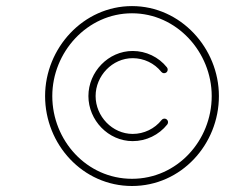

<svg xmlns="http://www.w3.org/2000/svg" viewBox="-20 -608 781 640"><path d="M535.6 -210.1C530.4 -214.2 522.9 -213.3 518.8 -208.1C495.5 -178.7 459.8 -161.6 422.4 -161.6C354.2 -161.6 298.7 -220.4 298.7 -287.8C298.7 -355.2 354.2 -414.1 422.4 -414.1C459.3 -414.1 494.7 -397.4 517.7 -368.5C521.8 -363.3 529.4 -362.4 534.6 -366.5C539.7 -370.7 540.6 -378.2 536.5 -383.4C536.5 -383.4 536.5 -383.4 536.5 -383.4C508.9 -418 466.6 -438.1 422.4 -438.1C341 -438.1 274.7 -368.4 274.7 -287.8C274.7 -207.2 341 -137.6 422.4 -137.6C467.1 -137.6 509.8 -158.1 537.6 -193.2C541.7 -198.4 540.8 -206 535.6 -210.1ZM685.7 -287.8C685.7 -140 570.9 -12 420 -12C269.1 -12 154.3 -140 154.3 -287.8C154.3 -434 270.8 -563.7 420 -563.7C569.2 -563.7 685.7 -434 685.7 -287.8ZM130.3 -287.8C130.3 -126.8 255.9 12 420 12C584.1 12 709.7 -126.8 709.7 -287.8C709.7 -447.2 582.4 -587.7 420 -587.7C257.6 -587.7 130.3 -447.2 130.3 -287.8Z"/></svg>

Font: FRB American Cursive Guidelines Arrows Light
Style: Italic
Weight: 300
Italic angle: -25°
Version: Version 2.0;Modular Font Editor K font №1